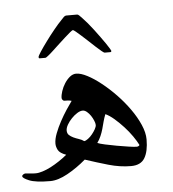

<svg xmlns="http://www.w3.org/2000/svg" viewBox="-40 -487 458 509"><g transform="rotate(-5 189.0 -233.0)"><path d="M337.9 -104Q337.9 -72.3 327.4 -54.7Q316.9 -37.1 291 -37.1Q261.7 -37.1 231.2 -45.9Q200.7 -54.7 169.9 -64.9Q146 -44.4 120.4 -30.3Q94.7 -16.1 74.2 -16.1Q35.2 -16.1 18.1 -23.2Q1 -30.3 1 -35.2Q1 -38.1 4.2 -40Q7.3 -42 9.8 -42Q11.7 -42 20.5 -41Q29.3 -40 37.1 -40Q45.4 -40 56.2 -43.5Q66.9 -46.9 78.1 -52.7Q89.4 -58.6 100.8 -66.2Q112.3 -73.7 122.1 -82Q105.5 -87.9 100.8 -96.7Q96.2 -105.5 96.2 -113.8Q96.2 -126 102.1 -141.1Q107.9 -156.2 116.2 -171.6Q124.5 -187 133.5 -200.7Q142.6 -214.4 148.9 -223.1Q143.6 -224.6 139.2 -224.9Q134.8 -225.1 129.9 -225.1Q127 -225.1 125 -227.8Q123 -230.5 123 -232.9Q123 -240.7 126.5 -251.2Q129.9 -261.7 136 -271.2Q142.1 -280.8 150.1 -287.4Q158.2 -293.9 167 -293.9Q179.2 -293.9 196.5 -284.9Q213.9 -275.9 232.9 -260.7Q252 -245.6 270.8 -226.1Q289.6 -206.5 304.4 -185.5Q319.3 -164.6 328.6 -143.3Q337.9 -122.1 337.9 -104ZM317.9 -90.8Q312.5 -101.6 303.2 -115Q293.9 -128.4 282.2 -141.1Q270.5 -153.8 258.1 -164.6Q245.6 -175.3 234.9 -180.2Q231 -170.4 228.5 -160.9Q226.1 -151.4 223.4 -141.8Q220.7 -132.3 216.8 -123.3Q212.9 -114.3 207 -106Q212.4 -103.5 226.8 -100.3Q241.2 -97.2 257.6 -94.2Q273.9 -91.3 288.8 -89.1Q303.7 -86.9 310.1 -86.9Q315.4 -86.9 317.9 -90.8ZM207 -153.8Q207 -158.2 204.1 -165.3Q201.2 -172.4 196.8 -179Q192.4 -185.5 186.8 -190.2Q181.2 -194.8 175.8 -194.8Q168.9 -194.8 160.9 -189.7Q152.8 -184.6 145.8 -177.2Q138.7 -169.9 133.8 -161.4Q128.9 -152.8 128.9 -146Q128.9 -138.2 133.5 -133.8Q138.2 -129.4 145 -126.2Q151.9 -123 159.4 -120.6Q167 -118.2 172.9 -113.8Q177.2 -114.3 183.3 -118.9Q189.5 -123.5 194.6 -129.9Q199.7 -136.2 203.4 -142.8Q207 -149.4 207 -153.8ZM265.1 -346.7Q265.1 -345.2 264.9 -344Q264.6 -342.8 262.2 -342.8H247.1Q245.6 -342.8 239.5 -347.7Q233.4 -352.5 225.3 -360.1Q217.3 -367.7 208 -376.2Q198.7 -384.8 190.4 -392.3Q182.1 -399.9 176 -404.8Q169.9 -409.7 168.5 -409.7Q167 -409.7 160.9 -404.8Q154.8 -399.9 146.5 -392.3Q138.2 -384.8 128.9 -376.2Q119.6 -367.7 111.6 -360.1Q103.5 -352.5 97.4 -347.7Q91.3 -342.8 89.8 -342.8H74.7Q72.3 -342.8 72 -344Q71.8 -345.2 71.8 -346.7Q71.8 -349.1 79.1 -360.4Q86.4 -371.6 97.2 -386.2Q107.9 -400.9 119.9 -415.5Q131.8 -430.2 140.6 -439Q144.5 -443.4 147.7 -446.5Q150.9 -449.7 154.3 -449.7H182.6Q186 -449.7 189 -446.5Q191.9 -443.4 196.3 -439Q202.1 -433.1 209.7 -424.1Q217.3 -415 224.9 -405Q232.4 -395 239.7 -385Q247.1 -375 252.7 -366.7Q258.3 -358.4 261.7 -352.8Q265.1 -347.2 265.1 -346.7Z"/></g></svg>

Font: Scheherazade Rohingya
Style: Regular
Weight: 400
Designer: SIL International
Foundry: SIL International
Version: Version 2.000 (build 440/429)